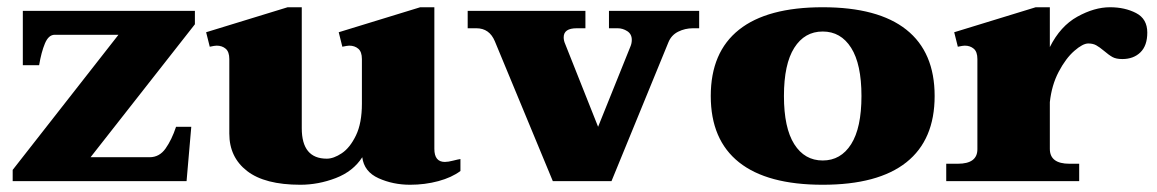

<svg xmlns="http://www.w3.org/2000/svg" viewBox="-20 -500 3193 530"><path d="M15 -31 307 -404H131Q114 -404 104 -380Q94 -356 88 -320H43V-470H518V-433L230 -66H393Q420 -66 437 -90Q454 -114 466 -150H508L495 0H15Z M1251 -61V-28Q1227 -10 1190 0Q1153 10 1112 10Q1065 10 1025 -8Q985 -26 980 -66Q955 -27 907 -8.5Q859 10 809 10Q711 10 662 -28Q613 -66 613 -131V-337Q613 -357 603 -365.5Q593 -374 578 -374Q573 -374 559 -371L549 -411L774 -480H813V-146Q813 -62 882 -62Q901 -62 923.5 -77Q946 -92 962.5 -126Q979 -160 979 -214V-337Q979 -357 969 -365.5Q959 -374 944 -374Q939 -374 925 -371L915 -411L1140 -480H1179V-89Q1179 -53 1208 -53Q1217 -53 1230.5 -56.5Q1244 -60 1251 -61Z M1346 -386Q1331 -422 1295 -422H1271V-470H1596V-422H1572Q1536 -422 1536 -397Q1536 -388 1540 -379L1631 -150L1720 -371Q1724 -380 1724 -390Q1724 -406 1711.5 -414Q1699 -422 1685 -422H1661V-470H1910V-422H1893Q1871 -422 1852 -412.5Q1833 -403 1825 -383L1668 0H1506Z M1942 -235Q1942 -356 2020 -418Q2098 -480 2251 -480Q2404 -480 2482 -418Q2560 -356 2560 -235Q2560 -114 2482 -52Q2404 10 2251 10Q2098 10 2020 -52Q1942 -114 1942 -235ZM2358 -235Q2358 -323 2329.5 -368Q2301 -413 2251 -413Q2201 -413 2172.5 -368Q2144 -323 2144 -235Q2144 -147 2172.5 -102Q2201 -57 2251 -57Q2301 -57 2329.5 -102Q2358 -147 2358 -235Z M3147 -410Q3147 -374 3128 -355.5Q3109 -337 3078 -337Q3061 -337 3051 -342.5Q3041 -348 3027 -360Q3015 -370 3006 -375Q2997 -380 2984 -380Q2969 -380 2945.5 -359.5Q2922 -339 2902.5 -302Q2883 -265 2878 -218V-89Q2878 -48 2932 -48H2959V0H2592V-48H2624Q2678 -48 2678 -88V-337Q2678 -357 2668 -365.5Q2658 -374 2643 -374Q2638 -374 2624 -371L2614 -411L2839 -480H2878V-370Q2907 -428 2954 -454Q3001 -480 3044 -480Q3085 -480 3116 -464Q3147 -448 3147 -410Z"/></svg>

Font: Taviraj Black
Style: Regular
Weight: 900
Designer: Katatrad Team
Foundry: CadsonDemak
Version: Version 1.001